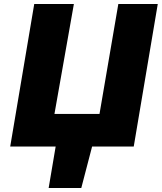

<svg xmlns="http://www.w3.org/2000/svg" viewBox="-20 -732 808 959"><path d="M258 0H31L151 -712H349L252 -163H477L571 -712H768L648 0H440L386 207H223Z"/></svg>

Font: Nebula Sans Black
Style: Regular
Weight: 900
Italic angle: -9°
Designer: Paul D. Hunt for Adobe (as Source Sans)
Foundry: Nebula Entertainment & Broadcasting LLC
Version: Version 1.010